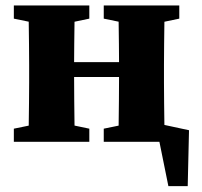

<svg xmlns="http://www.w3.org/2000/svg" viewBox="-20 -503 716 681"><path d="M600 0H508.2V-71.7L650.4 -41.1L645.8 157.1H577.2L534.7 -52.9ZM80.4 0Q81.4 -23 81.9 -60.4Q82.4 -97.7 82.9 -138.2Q83.4 -178.7 83.4 -210V-273.5Q83.4 -304.8 82.9 -345.3Q82.4 -385.8 81.9 -423.6Q81.4 -461.5 80.4 -483.5H245.8Q244.8 -461.5 244.3 -423.6Q243.8 -385.8 243.3 -345.3Q242.8 -304.8 242.8 -273.5V-238.5Q242.8 -193.1 243.3 -146.4Q243.8 -99.7 244.3 -61.4Q244.8 -23 245.8 0ZM399.3 0Q400.3 -23 400.8 -61.4Q401.3 -99.7 401.8 -146.4Q402.3 -193.1 402.3 -238.5V-273.5Q402.3 -304.8 401.8 -345.3Q401.3 -385.8 400.8 -423.6Q400.3 -461.5 399.3 -483.5H564.6Q563.6 -461.5 563.1 -423.6Q562.6 -385.8 562.1 -345.3Q561.6 -304.8 561.6 -273.5V-210Q561.6 -178.7 562.1 -138.2Q562.6 -97.7 563.1 -60.4Q563.6 -23 564.6 0ZM29.1 0V-46.6L126.6 -66.6H201.3L296.8 -46.6V0ZM29.1 -436.9V-483.5H296.8V-436.9L201.3 -416.9H126.6ZM348 0V-46.6L445.5 -66.6H520.2L615.9 -46.6V0ZM348 -436.9V-483.5H615.9V-436.9L520.2 -416.9H445.5ZM163 -229.8V-282.7H481.8V-229.8Z"/></svg>

Font: Source Serif 4 Variable
Style: Regular
Weight: 400
Designer: Frank Grießhammer
Foundry: Adobe
Version: Version 4.005;hotconv 1.1.0;makeotfexe 2.6.0